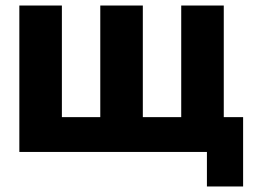

<svg xmlns="http://www.w3.org/2000/svg" viewBox="-20 -550 920 695"><path d="M729 125V0H50V-530H204V-126H343V-530H497V-126H636V-530H790V-126H860V125Z"/></svg>

Font: Golos Text
Style: Bold
Weight: 700
Designer: A.Korolkova, Vitaly Kuzmin
Foundry: ParaType Ltd
Version: Version 2.004